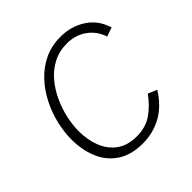

<svg xmlns="http://www.w3.org/2000/svg" viewBox="-180 -830 993 993"><g transform="rotate(-45 316.0 -334.0)"><path d="M314 12Q230 12 175 -24.5Q120 -61 93.5 -123.5Q67 -186 67 -263Q67 -317 80.5 -375Q94 -433 121.5 -487.5Q149 -542 189.5 -585.5Q230 -629 283.5 -654.5Q337 -680 404 -680Q479 -680 540 -641Q601 -602 624 -527L574 -510Q556 -566 510 -599Q464 -632 402 -632Q345 -632 300 -608.5Q255 -585 222 -545.5Q189 -506 167 -458Q145 -410 134.5 -360.5Q124 -311 124 -267Q124 -204 144.5 -151.5Q165 -99 208 -67.5Q251 -36 318 -36Q385 -36 432.5 -70Q480 -104 514 -153L563 -132Q515 -56 451.5 -22Q388 12 314 12Z"/></g></svg>

Font: Atkinson Hyperlegible Mono ExtraLight
Style: Italic
Weight: 200
Italic angle: -12°
Monospace: yes
Designer: Elliott Scott, Megan Eiswerth, Linus Boman, Theodore Petrosky, Letters from Sweden
Foundry: Applied Design Works, Letters from Sweden
Version: Version 2.001